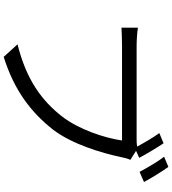

<svg xmlns="http://www.w3.org/2000/svg" viewBox="34 -931 932 1040"><g transform="rotate(90 500.0 -411.0)"><path d="M884 -857 829 -834C856 -799 889 -742 911 -701L966 -725C945 -763 909 -823 884 -857ZM846 -651 797 -682 835 -699C815 -737 779 -797 756 -831L701 -808C724 -776 753 -727 774 -688C758 -685 744 -685 731 -685C686 -685 287 -685 230 -685C197 -685 157 -688 130 -692V-603C155 -604 190 -606 229 -606C287 -606 683 -606 741 -606C727 -510 681 -371 610 -280C526 -173 414 -88 220 -40L288 35C471 -22 590 -115 682 -232C761 -335 809 -496 831 -601C835 -621 839 -637 846 -651Z"/></g></svg>

Font: Noto Sans CJK HK
Style: Regular
Weight: 400
Designer: Ryoko NISHIZUKA 西塚涼子 (kana, bopomofo & ideographs); Paul D. Hunt (Latin, Greek & Cyrillic); Sandoll Communications 산돌커뮤니
Foundry: Adobe
Version: Version 2.004;hotconv 1.0.118;makeotfexe 2.5.65603